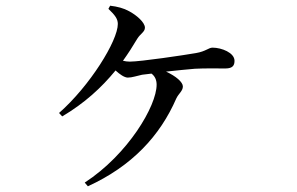

<svg xmlns="http://www.w3.org/2000/svg" viewBox="-20 -598 1040 673"><path d="M428 -326C443 -326 459 -332 478 -336L511 -340C523 -331 529 -318 529 -301C529 -227 429 -57 277 42L288 55C443 -16 541 -122 598 -253C606 -270 621 -279 621 -295C621 -310 597 -331 562 -347C599 -351 638 -355 663 -357C699 -359 743 -358 770 -358C797 -358 802 -370 802 -385C802 -413 757 -431 725 -431C711 -431 702 -418 667 -412C627 -405 473 -382 435 -382C427 -382 419 -383 411 -385C429 -410 445 -435 461 -462C472 -480 488 -486 488 -501C488 -520 457 -546 432 -559C414 -569 392 -575 366 -578L360 -567C383 -545 393 -532 393 -514C393 -455 295 -297 187 -202L198 -190C276 -236 336 -291 385 -351C399 -338 416 -326 428 -326Z"/></svg>

Font: Source Han Serif SC Medium
Style: Regular
Weight: 500
Designer: Ryoko NISHIZUKA 西塚涼子 (kana & ideographs); Frank Grießhammer (Latin, Greek & Cyrillic); Wenlong ZHANG 张文龙 (bopomofo); San
Foundry: Adobe
Version: Version 2.003;hotconv 1.1.1;makeotfexe 2.6.0